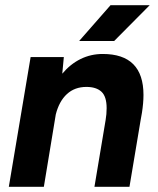

<svg xmlns="http://www.w3.org/2000/svg" viewBox="-20 -720 609 740"><path d="M98 -500H226L220 -436Q251 -473 290.5 -492.5Q330 -512 376 -512Q533 -512 533 -354Q533 -323 527 -285L522 -257L479 0H344L387 -257Q391 -280 391 -303Q391 -348 371 -366.5Q351 -385 313 -385Q268 -385 238 -357.5Q208 -330 195 -279L149 0H14ZM406 -700H557L420 -562H285Z"/></svg>

Font: Oak Sans
Style: Bold Italic
Weight: 700
Italic angle: -9.5°
Foundry: Erik Kennedy, Walven
Version: Version 1.000